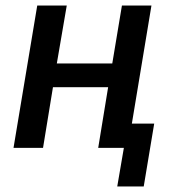

<svg xmlns="http://www.w3.org/2000/svg" viewBox="-20 -536 640 696"><path d="M429 0H336L372 -220H172L136 0H29L115 -516H222L186 -306H387L422 -516H529L458 -88H539L501 140H405Z"/></svg>

Font: IBM Plex Mono Medium
Style: Italic
Weight: 500
Italic angle: -9°
Monospace: yes
Designer: Mike Abbink, Paul van der Laan, Pieter van Rosmalen
Foundry: Bold Monday
Version: Version 2.3